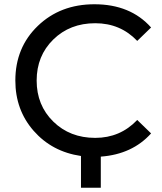

<svg xmlns="http://www.w3.org/2000/svg" viewBox="-20 -728 758 901"><path d="M427 -81Q544 -81 624 -165L689 -102Q601 -4 453 7V153H360V4Q224 -16 138 -114Q52 -212 52 -350Q52 -505 157.5 -606.5Q263 -708 423 -708Q592 -708 689 -599L624 -536Q545 -619 427 -619Q308 -619 230 -542.5Q152 -466 152 -350Q152 -234 230 -157.5Q308 -81 427 -81Z"/></svg>

Font: Montserrat
Style: Regular
Weight: 500
Designer: Julieta Ulanovsky
Foundry: Julieta Ulanovsky
Version: Version 7.200;PS 007.200;hotconv 1.0.88;makeotf.lib2.5.64775